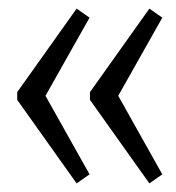

<svg xmlns="http://www.w3.org/2000/svg" viewBox="-20 -543 408 446"><path d="M158 -523 188 -502 73 -298V-343L188 -138L158 -117L20 -311V-329ZM327 -523 357 -502 242 -298V-343L357 -138L327 -117L189 -311V-329Z"/></svg>

Font: Pathway Extreme SemiCondensed ExtraLight
Style: Regular
Weight: 250
Width: 4
Version: Version 1.001;gftools[0.9.26]